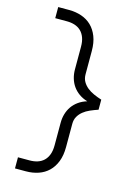

<svg xmlns="http://www.w3.org/2000/svg" viewBox="-140 -853 768 1100"><g transform="rotate(15 244.0 -303.5)"><path d="M439 -273.9Q414.6 -265.6 392.1 -255.9Q369.6 -246.1 352.5 -232.2Q335.4 -218.3 325 -200Q314.5 -181.6 314.5 -156.7V-19Q314.5 30.8 300.3 67.1Q286.1 103.5 261.2 127.4Q236.3 151.4 202.1 163.1Q168 174.8 127.9 174.8H63.5V108.9H132.8Q158.2 108.9 179.4 102.1Q200.7 95.2 216.1 80.6Q231.4 65.9 240 43.2Q248.5 20.5 248.5 -11.7V-145Q248.5 -173.3 255.9 -198.2Q263.2 -223.1 277.6 -243.7Q292 -264.2 313.5 -279.5Q335 -294.9 363.8 -303.7Q335 -312.5 313.5 -327.9Q292 -343.3 277.6 -363.8Q263.2 -384.3 255.9 -409.2Q248.5 -434.1 248.5 -462.4V-595.7Q248.5 -627.9 240 -650.6Q231.4 -673.3 216.1 -688Q200.7 -702.6 179.4 -709.5Q158.2 -716.3 132.8 -716.3H63.5V-782.2H127.9Q168 -782.2 202.1 -770.5Q236.3 -758.8 261.2 -734.9Q286.1 -710.9 300.3 -674.6Q314.5 -638.2 314.5 -588.4V-450.7Q314.5 -425.8 325 -407.5Q335.4 -389.2 352.5 -375.2Q369.6 -361.3 392.1 -351.3Q414.6 -341.3 439 -333.5V-273.9Z"/></g></svg>

Font: Proza Libre
Style: Regular
Weight: 400
Designer: Jasper de Waard
Foundry: Jasper de Waard
Version: Version 1.001; ttfautohint (v1.4.1.8-43bc)